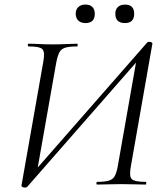

<svg xmlns="http://www.w3.org/2000/svg" viewBox="-20 -819 731 852"><path d="M88.8 13.2Q83.8 13.2 79.4 10.5Q75 7.8 75.2 4.8L172.2 -545.4Q180.2 -588.6 168.1 -600.8Q156 -613 107 -613Q103.2 -613 103.4 -619Q103.6 -625 105.6 -625Q128.8 -625 156.3 -623.5Q183.8 -622 213.4 -622Q246 -622 273.7 -623.5Q301.4 -625 322.6 -625Q324.6 -625 324.6 -619Q324.6 -613 322.6 -613Q288 -613 269.7 -607.4Q251.4 -601.8 243.5 -586.6Q235.6 -571.4 229.8 -542.4L142.8 -49.4L127.8 -53.2L633.6 -630.8Q635.6 -632.8 638.4 -633.1Q641.2 -633.4 643.6 -633.4Q648.6 -633.4 653 -630.7Q657.4 -628 656.2 -625L560.4 -79.4Q552.4 -36.4 564.8 -24.2Q577.2 -12 627 -12Q629 -12 629 -6Q629 0 627 0Q604.6 0 576.7 -1Q548.8 -2 519.2 -2Q485.8 -2 458.9 -1Q432 0 410.6 0Q407.8 0 407.9 -6Q408 -12 410.8 -12Q445.4 -12 463.6 -17.6Q481.8 -23.2 489.8 -38.8Q497.8 -54.4 502.8 -82.4L588.6 -570L605.4 -566.2L99.6 11.4Q97.6 12.4 94.9 12.8Q92.2 13.2 88.8 13.2ZM359 -716.6Q339.6 -716.6 327.8 -727.5Q316 -738.4 316 -758Q316 -777.2 327.8 -788Q339.6 -798.8 359 -798.8Q379.2 -798.8 389.9 -788Q400.6 -777.2 400.6 -758Q400.6 -716.6 359 -716.6ZM534.6 -716.6Q491.8 -716.6 491.8 -758Q491.8 -777.2 503.1 -787.9Q514.4 -798.6 534.6 -798.6Q575.4 -798.6 575.4 -758Q575.4 -716.6 534.6 -716.6Z"/></svg>

Font: Cormorant Infant Light
Style: Italic
Weight: 300
Italic angle: -10°
Designer: Christian Thalmann (Catharsis Fonts)
Foundry: Catharsis Fonts
Version: Version 4.001